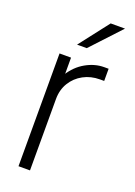

<svg xmlns="http://www.w3.org/2000/svg" viewBox="-135 -745 564 800"><g transform="rotate(20 147.0 -345.0)"><path d="M275.5 -690.5H212L110.5 -559.5H153.5ZM268.5 -456V-510H249Q207.5 -510 167.8 -487.5Q128 -465 102 -423Q76 -381 76 -322.5L105.5 -316.5Q105.5 -357.5 124.8 -389Q144 -420.5 176.8 -438.2Q209.5 -456 250 -456ZM54.5 -500V0H105.5V-500Z"/></g></svg>

Font: Overused Grotesk Light
Style: Regular
Weight: 300
Designer: RandomMaerks
Version: Version 0.005